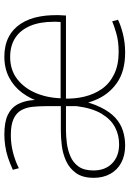

<svg xmlns="http://www.w3.org/2000/svg" viewBox="120 -690 581 860"><g transform="rotate(-90 410.0 -259.5)"><path d="M189 11Q144 11 111.5 -6.5Q79 -24 61.5 -56Q44 -88 44 -129Q44 -179 65 -208.5Q86 -238 118.5 -253Q151 -268 187 -272.5Q223 -277 255 -277H365V-344Q365 -376 362 -404Q359 -432 347 -454Q335 -476 308.5 -488.5Q282 -501 235 -501Q196 -501 158.5 -491.5Q121 -482 87 -465L80 -492Q108 -505 135.5 -514Q163 -523 189.5 -526.5Q216 -530 238 -530Q294 -530 326 -514.5Q358 -499 372.5 -472Q387 -445 391 -412.5Q395 -380 395 -346V-211Q382 -144 360.5 -100Q339 -56 312 -32Q285 -8 253.5 1.5Q222 11 189 11ZM194 -16Q236 -16 271 -34.5Q306 -53 331 -94.5Q356 -136 365 -206V-254H257Q230 -254 199 -250Q168 -246 140 -234Q112 -222 94.5 -197.5Q77 -173 77 -131Q77 -78 109 -47Q141 -16 194 -16ZM605 11Q522 11 469.5 -25.5Q417 -62 392 -123.5Q367 -185 367 -261Q367 -314 381.5 -362.5Q396 -411 424 -449Q452 -487 493 -508.5Q534 -530 587 -530Q637 -530 674 -511Q711 -492 734.5 -456Q758 -420 767 -369Q776 -318 771 -254H387L399 -264Q397 -216 407.5 -172Q418 -128 442 -93.5Q466 -59 507.5 -38.5Q549 -18 608 -18Q655 -18 691 -28.5Q727 -39 745 -47L752 -21Q731 -10 691 0.5Q651 11 605 11ZM389 -278H742Q743 -293 743 -299.5Q743 -306 743 -308Q743 -371 724.5 -414.5Q706 -458 671 -481Q636 -504 585 -504Q526 -504 484.5 -471Q443 -438 421.5 -383.5Q400 -329 400 -263Z"/></g></svg>

Font: Murecho Thin ExtraLight
Style: Regular
Weight: 250
Version: Version 1.010